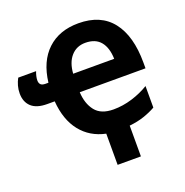

<svg xmlns="http://www.w3.org/2000/svg" viewBox="-166 -871 1189 1232"><g transform="rotate(-20 428.5 -255.0)"><path d="M501 -725Q653 -725 730.5 -626Q808 -527 808 -345V-306H359Q363 -227 402 -177.5Q441 -128 526 -128Q590 -128 653.5 -147.5Q717 -167 769 -199V-52Q734 -32 689 -16.5Q644 -1 587 5V215H428V2Q323 -20 260.5 -98.5Q198 -177 188 -306H137Q65 -306 29.5 -339Q-6 -372 -6 -430Q-6 -457 1 -482Q8 -507 20 -529H142Q136 -514 132.5 -498.5Q129 -483 129 -470Q129 -452 138.5 -442Q148 -432 172 -432H191Q208 -573 289 -649Q370 -725 501 -725ZM500 -592Q440 -592 402.5 -549.5Q365 -507 360 -432H640Q638 -508 603.5 -550Q569 -592 500 -592Z"/></g></svg>

Font: Noto Sans SemiCondensed ExtraBold
Style: Regular
Weight: 800
Width: 4
Designer: Monotype Design Team
Foundry: Monotype Imaging Inc.
Version: Version 2.013; ttfautohint (v1.8.4.7-5d5b)